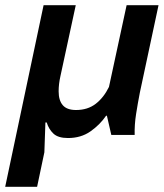

<svg xmlns="http://www.w3.org/2000/svg" viewBox="-54 -520 631 740"><path d="M238 -500 179 -227Q172 -196 172 -168Q172 -133 188 -114.5Q204 -96 239 -96Q284 -96 315 -120Q346 -144 366 -185L434 -500H557L485 -163Q477 -122 470.5 -80.5Q464 -39 465 0H375L358 -74H355Q331 -39 294.5 -13.5Q258 12 208 12Q170 12 152 -5Q134 -22 126 -48H121L117 67L89 200H-34L114 -500Z"/></svg>

Font: PT Sans
Style: Bold Italic
Weight: 700
Italic angle: -12°
Designer: A.Korolkova, O.Umpeleva, V.Yefimov
Foundry: ParaType Ltd
Version: Version 2.003W OFL